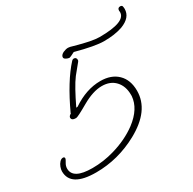

<svg xmlns="http://www.w3.org/2000/svg" viewBox="-169 -859 1062 1055"><g transform="rotate(-30 362.5 -331.5)"><path d="M549 -572Q521 -572 477 -580Q433 -588 374 -604Q343 -588 339 -588Q330 -588 318.5 -594Q307 -600 307 -608Q307 -622 326 -632Q344 -640 358 -640Q368 -640 390 -633Q492 -604 538 -604Q707 -604 704 -669L703 -675Q703 -694 720 -694Q734 -694 734 -680V-681Q735 -678 735 -670Q735 -615 666 -589Q617 -572 549 -572ZM151 31Q-10 31 -10 -68Q-10 -80 -4.5 -95Q1 -110 11 -120.5Q21 -131 32 -131Q42 -131 42 -121Q42 -116 32 -100Q22 -84 22 -67Q22 0 145 0Q180 0 215 -5Q250 -10 284 -20Q374 -46 440 -95Q523 -158 529 -235V-243Q529 -298 498 -331.5Q467 -365 413 -365Q357 -365 286 -324Q215 -283 204 -283Q176 -283 176 -301Q176 -311 192 -320L191 -321Q266 -483 343 -567Q349 -573 355 -573Q372 -573 372 -555Q372 -549 367 -544Q359 -534 346.5 -519Q334 -504 318 -484Q300 -460 279 -422Q258 -384 233 -332L242 -333Q331 -393 420 -393Q489 -393 529 -354Q569 -315 569 -246Q569 -121 417 -38Q290 31 151 31Z"/></g></svg>

Font: Oooh Baby
Style: Regular
Weight: 400
Designer: Robert E. Leuschke
Foundry: Robert E. Leuschke
Version: Version 1.011; ttfautohint (v1.8.3)